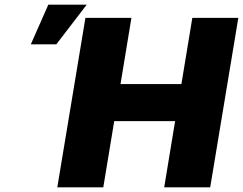

<svg xmlns="http://www.w3.org/2000/svg" viewBox="-20 -804 1043 824"><path d="M225.9 0 346.6 -727.3H544L497.2 -443.2H758.5L805.4 -727.3H1002.8L882.1 0H684.7L731.5 -284.1H470.2L423.3 0ZM112.2 -613.6 187.5 -784.1H352.3L221.6 -613.6Z"/></svg>

Font: Inter UI Black
Style: Italic
Weight: 900
Italic angle: -9.39999°
Designer: Rasmus Andersson
Foundry: rsms
Version: 3.2;8d6f07862